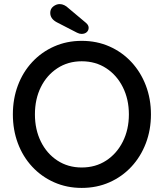

<svg xmlns="http://www.w3.org/2000/svg" viewBox="-20 -910 801 940"><path d="M719 -350Q719 -274 694 -208.5Q669 -143 623.5 -94Q578 -45 516 -17.5Q454 10 380 10Q307 10 245 -17.5Q183 -45 137.5 -94Q92 -143 67.5 -208.5Q43 -274 43 -350Q43 -426 67.5 -491.5Q92 -557 137.5 -606Q183 -655 245 -682.5Q307 -710 380 -710Q454 -710 516 -682.5Q578 -655 623.5 -606Q669 -557 694 -491.5Q719 -426 719 -350ZM611 -350Q611 -424 581.5 -483Q552 -542 500 -576Q448 -610 380 -610Q313 -610 261 -576Q209 -542 180 -483.5Q151 -425 151 -350Q151 -276 180 -217Q209 -158 261 -124Q313 -90 380 -90Q448 -90 500 -124Q552 -158 581.5 -217Q611 -276 611 -350ZM379 -744Q374 -744 368.5 -745.5Q363 -747 357 -750L258 -801Q226 -818 226 -847Q226 -867 241 -878.5Q256 -890 272 -890Q284 -890 295 -884.5Q306 -879 314 -871L401 -798Q408 -792 411 -786Q414 -780 414 -774Q414 -761 404.5 -752.5Q395 -744 379 -744Z"/></svg>

Font: Quicksand Light SemiBold
Style: Regular
Weight: 600
Version: Version 3.006